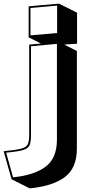

<svg xmlns="http://www.w3.org/2000/svg" viewBox="-102 -798 492 1059"><path d="M-82 36Q-16 30 14 22Q44 14 51.5 -3Q59 -20 59 -53V-552L124 -558L56 -592V-763L223 -778L323 -728V-557L252 -552L322 -517V21Q322 130 254.5 179.5Q187 229 62 241L-38 191ZM66 -754V-603L213 -616V-767ZM69 -543V-53Q69 -17 61.5 2Q54 21 25.5 29.5Q-3 38 -68 44L-30 180Q84 169 148 122.5Q212 76 212 -28V-556Z"/></svg>

Font: Rampart One
Style: Regular
Weight: 400
Designer: Fontworks Inc.
Foundry: Fontworks Inc.
Version: Version 1.100